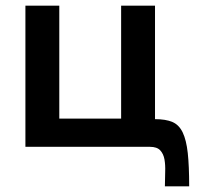

<svg xmlns="http://www.w3.org/2000/svg" viewBox="-20 -520 716 680"><path d="M70 -500H190V-100H409V-500H529V-98Q567 -98 590.5 -88Q614 -78 627 -51Q640 -24 645 22Q650 68 650 140H564Q564 115 565 89.5Q566 64 562.5 44.5Q559 25 547.5 12.5Q536 0 511 0H70Z"/></svg>

Font: Moderustic Med
Style: Regular
Weight: 500
Designer: Tural Alisoy
Foundry: TAFT Foundry
Version: Version 2.110